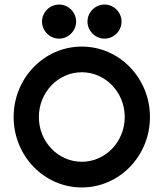

<svg xmlns="http://www.w3.org/2000/svg" viewBox="-20 -815 720 845"><path d="M151 -300C151 -409 236 -497 340 -497C444 -497 529 -409 529 -300C529 -191 444 -103 340 -103C236 -103 151 -191 151 -300ZM365 -720C365 -679 399 -645 440 -645C481 -645 515 -679 515 -720C515 -761 481 -795 440 -795C399 -795 365 -761 365 -720ZM165 -720C165 -679 199 -645 240 -645C281 -645 315 -679 315 -720C315 -761 281 -795 240 -795C199 -795 165 -761 165 -720ZM40 -300C40 -129 174 10 340 10C506 10 640 -129 640 -300C640 -471 506 -610 340 -610C174 -610 40 -471 40 -300Z"/></svg>

Font: Gauge Heavy
Style: Bold
Weight: 900
Designer: Daniel Pimley
Foundry: Daniel Pimley
Version: Version 1.003;PS 001.001;hotconv 1.0.56